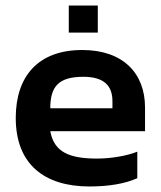

<svg xmlns="http://www.w3.org/2000/svg" viewBox="-20 -665 582 695"><path d="M229 -547H334V-645H229ZM304 10C373 10 433 0 477 -20V-116C440 -101 382 -91 332 -91C231 -91 176 -114 162 -190H505V-276C505 -400 425 -484 278 -484C118 -484 37 -389 37 -238C37 -71 140 10 304 10ZM162 -273C162 -353 193 -387 282 -387C358 -387 387 -353 387 -299V-273Z"/></svg>

Font: Kanit Medium
Style: Regular
Weight: 500
Designer: Katatrad Team
Foundry: CadsonDemak
Version: Version 1.000;PS 001.000;hotconv 1.0.88;makeotf.lib2.5.64775